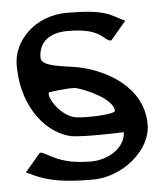

<svg xmlns="http://www.w3.org/2000/svg" viewBox="-47 -632 587 685"><g transform="rotate(-5 246.5 -289.5)"><path d="M22 -35 28 -33C75 -10 120 11 258 11C365 11 470 -76 470 -168C470 -309 330 -374 245 -392C199 -402 110 -404 110 -438C110 -497 153 -526 217 -525C338 -525 339 -479 365 -478H367L423 -544L417 -546C371 -569 355 -590 217 -590C103 -590 23 -506 23 -420C23 -253 120 -165 196 -150C245 -143 356 -147 383 -148C380 -89 316 -54 258 -54C137 -54 105 -99 81 -101H78ZM128 -310C128 -312 129 -312 130 -313C137 -314 199 -323 225 -320C262 -311 357 -270 358 -226C353 -214 255 -210 215 -216C161 -228 124 -292 128 -310Z"/></g></svg>

Font: Charger Sport
Style: DfBd
Weight: 400
Designer: Jasper
Foundry: Cannot Into Space Fonts
Version: Version 1.1